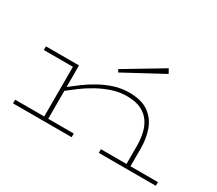

<svg xmlns="http://www.w3.org/2000/svg" viewBox="-110 -814 1177 1041"><g transform="rotate(30 478.5 -293.5)"><path d="M50 0V-23H232V-334H50V-357H257V-222Q282 -242 315.5 -267Q349 -292 389.5 -314.5Q430 -337 474.5 -351.5Q519 -366 567 -366Q646 -366 690.5 -333.5Q735 -301 753.5 -248.5Q772 -196 772 -135V-23H944V0H587V-23H747V-135Q747 -173 739.5 -210Q732 -247 712.5 -277Q693 -307 657.5 -325Q622 -343 567 -343Q519 -343 474.5 -328Q430 -313 389.5 -290.5Q349 -268 315.5 -243Q282 -218 257 -198V-23H417V0ZM451 -446 686 -587 701 -560 460 -430Z"/></g></svg>

Font: Padyakke Expanded One
Style: Regular
Weight: 400
Designer: James Puckett
Foundry: Dunwich Type Founders
Version: Version 1.500; ttfautohint (v1.8.4.7-5d5b)